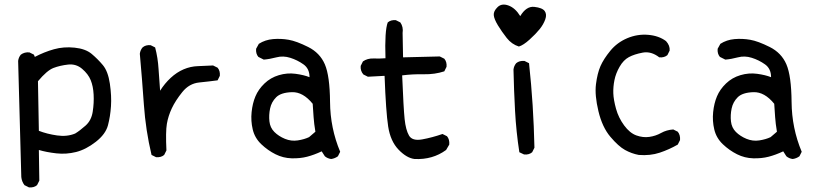

<svg xmlns="http://www.w3.org/2000/svg" viewBox="-20 -687 3540 832"><path d="M105.5 125 85.9 115.2Q74.2 99.6 72.3 80.1L58.6 -422.9Q60.5 -438.5 70.3 -450.2Q85.9 -461.9 107.4 -460L127 -450.2L130.9 -440.4Q171.9 -461.9 213.9 -473.6Q255.9 -485.4 303.2 -480.5Q350.6 -475.6 377 -453.6Q403.3 -431.6 425.8 -404.8Q448.2 -377.9 456.1 -324.2Q463.9 -270.5 460.9 -226.6Q458 -182.6 447.8 -144Q437.5 -105.5 395 -72.3Q352.5 -39.1 309.6 -28.3Q266.6 -17.6 224.1 -22.5Q181.6 -27.3 148.4 -37.1L150.4 95.7L140.6 115.2Q127 127 105.5 125ZM305.7 -108.4Q325.2 -120.1 350.6 -142.6Q376 -165 381.8 -203.1Q387.7 -241.2 385.7 -277.3Q383.8 -313.5 373 -339.8Q362.3 -366.2 335.9 -388.7Q309.6 -411.1 274.9 -407.2Q240.2 -403.3 211.9 -392.6Q183.6 -381.8 144.5 -335L148.4 -120.1Q183.6 -106.4 227.1 -100.1Q270.5 -93.8 305.7 -108.4Z M656.2 -5.9 636.7 -15.6Q611.3 -122.1 603.5 -233.4Q595.7 -344.7 585.9 -454.1Q587.9 -469.7 597.7 -481.4Q611.3 -493.2 632.8 -491.2L652.3 -481.4Q664.1 -436.5 667 -388.7Q669.9 -340.8 673.8 -293.9Q693.4 -325.2 719.7 -349.6Q746.1 -374 775.9 -386.7Q805.7 -399.4 837.9 -400.4Q870.1 -401.4 903.3 -403.3L922.9 -393.6Q934.6 -379.9 932.6 -358.4L922.9 -338.9Q886.7 -334 843.3 -329.6Q799.8 -325.2 770 -288.1Q740.2 -251 724.6 -217.8Q709 -184.6 703.1 -150.4Q697.3 -116.2 701.2 -35.2L691.4 -15.6Q677.7 -3.9 656.2 -5.9Z M1415 2Q1399.4 0 1387.7 -9.8L1374 -31.2Q1340.8 -15.6 1310.5 -7.8Q1280.3 0 1243.7 -1Q1207 -2 1173.8 -18.6Q1140.6 -35.2 1112.3 -62Q1084 -88.9 1075.2 -126Q1066.4 -163.1 1070.3 -201.2Q1074.2 -239.3 1086.9 -269.5Q1099.6 -299.8 1126 -325.2Q1152.3 -350.6 1188.5 -361.3Q1224.6 -372.1 1260.7 -367.2Q1296.9 -362.3 1321.3 -352.5Q1321.3 -389.6 1294.9 -408.2Q1268.6 -426.8 1237.8 -436.5Q1207 -446.3 1177.7 -438.5Q1148.4 -430.7 1123 -428.7L1099.6 -440.4Q1087.9 -454.1 1089.8 -475.6L1101.6 -497.1Q1128.9 -514.6 1163.1 -517.6Q1197.3 -520.5 1231 -514.6Q1264.6 -508.8 1315.4 -483.4Q1366.2 -458 1387.7 -408.2Q1409.2 -358.4 1410.2 -245.1Q1411.1 -131.8 1454.1 -29.3L1444.3 -9.8Q1430.7 0 1415 2ZM1319.3 -92.8 1346.7 -116.2Q1340.8 -151.4 1338.9 -179.7Q1336.9 -208 1335 -237.3Q1293 -289.1 1245.1 -287.6Q1197.3 -286.1 1176.8 -265.6Q1156.2 -245.1 1150.4 -216.8Q1144.5 -188.5 1147.5 -161.1Q1150.4 -133.8 1168.9 -115.2Q1187.5 -96.7 1214.8 -85.4Q1242.2 -74.2 1270.5 -78.6Q1298.8 -83 1319.3 -92.8Z M1776.4 2Q1742.2 -2 1707 -38.6Q1671.9 -75.2 1662.1 -138.7Q1652.3 -202.1 1646.5 -358.4L1574.2 -354.5L1554.7 -364.3Q1541 -379.9 1543 -401.4L1552.7 -420.9Q1572.3 -434.6 1598.6 -433.6Q1625 -432.6 1650.4 -434.6Q1646.5 -553.7 1660.2 -589.8Q1673.8 -601.6 1695.3 -599.6L1714.8 -589.8Q1728.5 -570.3 1724.6 -543.9L1726.6 -438.5L1885.7 -442.4L1905.3 -432.6Q1917 -418.9 1915 -397.5L1905.3 -377.9Q1864.3 -364.3 1816.4 -365.2Q1768.6 -366.2 1722.7 -360.4Q1728.5 -217.8 1733.4 -170.9Q1738.3 -124 1752.4 -99.6Q1766.6 -75.2 1809.6 -83Q1852.5 -90.8 1897.5 -106.4L1917 -96.7Q1928.7 -83 1926.8 -60.5L1913.1 -37.1Q1883.8 -15.6 1849.6 -5.9Q1815.4 3.9 1776.4 2Z M2251 -17.6 2230.5 -27.3Q2216.8 -116.2 2211.9 -206.1Q2207 -295.9 2205.1 -385.7Q2207 -401.4 2216.8 -413.1Q2230.5 -424.8 2252.9 -422.9L2272.5 -413.1Q2282.2 -323.2 2288.1 -231.4Q2293.9 -139.6 2295.9 -46.9L2286.1 -27.3Q2272.5 -15.6 2251 -17.6ZM2228.5 -485.4Q2197.3 -495.1 2175.8 -522.5Q2154.3 -549.8 2137.7 -577.1Q2121.1 -604.5 2119.6 -621.6Q2118.2 -638.7 2136.2 -656.2Q2154.3 -673.8 2183.6 -663.1Q2212.9 -652.3 2234.4 -617.2Q2260.7 -661.1 2295.4 -657.2Q2330.1 -653.3 2340.3 -639.2Q2350.6 -625 2342.8 -603Q2335 -581.1 2318.4 -560.5Q2301.8 -540 2274.9 -515.6Q2248 -491.2 2228.5 -485.4Z M2748 -15.6Q2716.8 -21.5 2688.5 -37.1Q2660.2 -52.7 2625 -94.2Q2589.8 -135.7 2573.2 -205.1Q2556.6 -274.4 2562.5 -321.8Q2568.4 -369.1 2582 -400.4Q2595.7 -431.6 2625 -467.3Q2654.3 -502.9 2698.2 -521.5Q2742.2 -540 2788.6 -536.1Q2835 -532.2 2866.2 -508.8Q2883.8 -489.3 2881.8 -467.8L2872.1 -448.2Q2858.4 -436.5 2836.9 -438.5Q2801.8 -465.8 2765.1 -459Q2728.5 -452.1 2705.1 -439.5Q2681.6 -426.8 2665 -397.9Q2648.4 -369.1 2642.6 -339.8Q2636.7 -310.5 2637.7 -282.7Q2638.7 -254.9 2649.4 -215.8Q2660.2 -176.8 2684.6 -143.6Q2709 -110.4 2737.8 -100.1Q2766.6 -89.8 2793.9 -93.8Q2821.3 -97.7 2844.7 -110.8Q2868.2 -124 2897.5 -126L2917 -116.2Q2928.7 -101.6 2926.8 -80.1L2917 -60.5Q2879.9 -39.1 2838.9 -25.4Q2797.9 -11.7 2748 -15.6Z M3415 2Q3399.4 0 3387.7 -9.8L3374 -31.2Q3340.8 -15.6 3310.5 -7.8Q3280.3 0 3243.7 -1Q3207 -2 3173.8 -18.6Q3140.6 -35.2 3112.3 -62Q3084 -88.9 3075.2 -126Q3066.4 -163.1 3070.3 -201.2Q3074.2 -239.3 3086.9 -269.5Q3099.6 -299.8 3126 -325.2Q3152.3 -350.6 3188.5 -361.3Q3224.6 -372.1 3260.7 -367.2Q3296.9 -362.3 3321.3 -352.5Q3321.3 -389.6 3294.9 -408.2Q3268.6 -426.8 3237.8 -436.5Q3207 -446.3 3177.7 -438.5Q3148.4 -430.7 3123 -428.7L3099.6 -440.4Q3087.9 -454.1 3089.8 -475.6L3101.6 -497.1Q3128.9 -514.6 3163.1 -517.6Q3197.3 -520.5 3231 -514.6Q3264.6 -508.8 3315.4 -483.4Q3366.2 -458 3387.7 -408.2Q3409.2 -358.4 3410.2 -245.1Q3411.1 -131.8 3454.1 -29.3L3444.3 -9.8Q3430.7 0 3415 2ZM3319.3 -92.8 3346.7 -116.2Q3340.8 -151.4 3338.9 -179.7Q3336.9 -208 3335 -237.3Q3293 -289.1 3245.1 -287.6Q3197.3 -286.1 3176.8 -265.6Q3156.2 -245.1 3150.4 -216.8Q3144.5 -188.5 3147.5 -161.1Q3150.4 -133.8 3168.9 -115.2Q3187.5 -96.7 3214.8 -85.4Q3242.2 -74.2 3270.5 -78.6Q3298.8 -83 3319.3 -92.8Z"/></svg>

Font: NaikaiFont
Style: Regular
Weight: 400
Version: Version 1.67